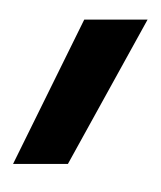

<svg xmlns="http://www.w3.org/2000/svg" viewBox="4 -840 246 294"><g transform="rotate(90 127.0 -693.0)"><path d="M231 -674V-590L10 -699V-796Z"/></g></svg>

Font: IBM-Poppins
Style: Poppins-Medium
Weight: 500
Designer: Mike Abbink, Paul van der Laan, Pieter van Rosmalen, Ben Mitchell, Mark Frömberg
Foundry: Bold Monday
Version: Version 1.1